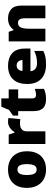

<svg xmlns="http://www.w3.org/2000/svg" viewBox="1070 -1774 714 2894"><g transform="rotate(-90 1427.0 -327.0)"><path d="M594 -278Q594 -139 520 -64.5Q446 10 317 10Q237 10 175 -23.5Q113 -57 77.5 -121.5Q42 -186 42 -278Q42 -415 116 -489Q190 -563 320 -563Q400 -563 461.5 -530Q523 -497 558.5 -433.5Q594 -370 594 -278ZM236 -278Q236 -207 255 -169.5Q274 -132 319 -132Q363 -132 381.5 -169.5Q400 -207 400 -278Q400 -349 381.5 -385Q363 -421 318 -421Q275 -421 255.5 -385Q236 -349 236 -278Z M1037 -563Q1053 -563 1070 -561Q1087 -559 1095 -557L1078 -377Q1068 -379 1053.5 -381Q1039 -383 1013 -383Q989 -383 961.5 -376Q934 -369 914 -345.5Q894 -322 894 -272V0H703V-553H845L875 -465H884Q907 -506 948.5 -534.5Q990 -563 1037 -563Z M1443 -141Q1469 -141 1490.5 -146.5Q1512 -152 1535 -160V-21Q1504 -8 1469 1Q1434 10 1380 10Q1326 10 1285.5 -7Q1245 -24 1222 -65.5Q1199 -107 1199 -182V-410H1132V-488L1217 -548L1266 -664H1391V-553H1527V-410H1391V-195Q1391 -141 1443 -141Z M1881 -563Q2002 -563 2072 -500Q2142 -437 2142 -310V-225H1801Q1803 -182 1833.5 -154Q1864 -126 1922 -126Q1974 -126 2017 -136Q2060 -146 2106 -168V-31Q2066 -10 2018.5 0Q1971 10 1899 10Q1815 10 1749.5 -19.5Q1684 -49 1646 -112Q1608 -175 1608 -273Q1608 -373 1642.5 -437Q1677 -501 1738.5 -532Q1800 -563 1881 -563ZM1888 -433Q1854 -433 1831.5 -412Q1809 -391 1805 -345H1969Q1968 -382 1947.5 -407.5Q1927 -433 1888 -433Z M2596 -563Q2682 -563 2736 -515Q2790 -467 2790 -360V0H2599V-302Q2599 -357 2583 -385Q2567 -413 2532 -413Q2478 -413 2459.5 -369Q2441 -325 2441 -242V0H2250V-553H2394L2420 -480H2427Q2453 -519 2495.5 -541Q2538 -563 2596 -563Z"/></g></svg>

Font: Noto Sans Cherokee Black
Style: Regular
Weight: 900
Designer: Monotype Design Team
Foundry: Monotype Imaging Inc.
Version: Version 2.001; ttfautohint (v1.8.4.7-5d5b)